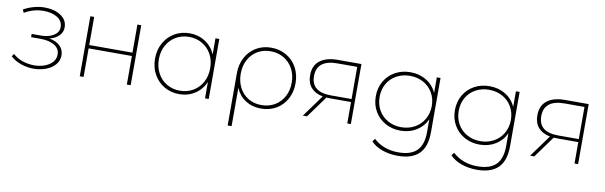

<svg xmlns="http://www.w3.org/2000/svg" viewBox="-47 -981 5149 1635"><g transform="rotate(10 2527.0 -164.0)"><path d="M448 -147Q448 -102 418.5 -67.5Q389 -33 340.5 -14.5Q292 4 236 5Q178 5 124.5 -13Q71 -31 32 -67L48 -90Q83 -57 133 -40.5Q183 -24 236 -24Q310 -25 362 -59.5Q414 -94 414 -150Q414 -200 368.5 -228Q323 -256 245 -256H166V-284H245Q312 -284 355.5 -311Q399 -338 399 -383Q399 -437 351.5 -466Q304 -495 233 -495Q147 -495 68 -449L56 -476Q99 -500 145.5 -512.5Q192 -525 236 -525Q321 -525 377 -488Q433 -451 433 -387Q433 -345 402.5 -314.5Q372 -284 321 -272Q382 -261 415 -228.5Q448 -196 448 -147Z M632 -519H665V-276H1039V-519H1072V0H1039V-247H665V0H632Z M1747 -519V0H1715V-142Q1686 -74 1626.5 -35.5Q1567 3 1491 3Q1420 3 1362 -30.5Q1304 -64 1270.5 -124Q1237 -184 1237 -260Q1237 -336 1270.5 -396Q1304 -456 1362 -489.5Q1420 -523 1491 -523Q1566 -523 1625.5 -485Q1685 -447 1714 -380V-519ZM1714 -260Q1714 -328 1685 -380.5Q1656 -433 1605.5 -462.5Q1555 -492 1492 -492Q1429 -492 1378.5 -462.5Q1328 -433 1299 -380.5Q1270 -328 1270 -260Q1270 -192 1299 -139Q1328 -86 1378.5 -56.5Q1429 -27 1492 -27Q1555 -27 1605.5 -56.5Q1656 -86 1685 -139Q1714 -192 1714 -260Z M2452 -259Q2452 -184 2419.5 -124Q2387 -64 2329.5 -30.5Q2272 3 2199 3Q2123 3 2065.5 -33.5Q2008 -70 1979 -137V194H1945V-259Q1945 -335 1977.5 -395Q2010 -455 2067 -489Q2124 -523 2197 -523Q2270 -523 2328.5 -489Q2387 -455 2419.5 -395Q2452 -335 2452 -259ZM2419 -259Q2419 -326 2390.5 -379Q2362 -432 2311.5 -462Q2261 -492 2197 -492Q2133 -492 2083.5 -462.5Q2034 -433 2006 -380.5Q1978 -328 1978 -260Q1978 -192 2006 -139Q2034 -86 2083.5 -56.5Q2133 -27 2197 -27Q2261 -27 2311.5 -56.5Q2362 -86 2390.5 -139Q2419 -192 2419 -259Z M2976 -519V0H2945V-185H2763Q2742 -185 2732 -186L2597 0H2561L2699 -190Q2633 -203 2597.5 -243Q2562 -283 2562 -349Q2562 -434 2617.5 -476.5Q2673 -519 2771 -519ZM2767 -211H2945V-489H2774Q2596 -489 2596 -348Q2596 -211 2767 -211Z M3660 -519V-50Q3660 76 3599 136.5Q3538 197 3415 197Q3343 197 3281 175Q3219 153 3182 113L3201 88Q3241 126 3295.5 146.5Q3350 167 3414 167Q3523 167 3575 115.5Q3627 64 3627 -46V-156Q3598 -92 3538 -55Q3478 -18 3401 -18Q3328 -18 3269.5 -50.5Q3211 -83 3177.5 -140.5Q3144 -198 3144 -271Q3144 -344 3177.5 -401.5Q3211 -459 3269.5 -491Q3328 -523 3401 -523Q3478 -523 3538.5 -486Q3599 -449 3628 -384V-519ZM3628 -271Q3628 -335 3598.5 -385.5Q3569 -436 3517.5 -464Q3466 -492 3402 -492Q3338 -492 3286.5 -464Q3235 -436 3206 -385.5Q3177 -335 3177 -271Q3177 -206 3206 -155.5Q3235 -105 3286.5 -76.5Q3338 -48 3402 -48Q3466 -48 3517.5 -76.5Q3569 -105 3598.5 -156Q3628 -207 3628 -271Z M4344 -519V-50Q4344 76 4283 136.5Q4222 197 4099 197Q4027 197 3965 175Q3903 153 3866 113L3885 88Q3925 126 3979.5 146.5Q4034 167 4098 167Q4207 167 4259 115.5Q4311 64 4311 -46V-156Q4282 -92 4222 -55Q4162 -18 4085 -18Q4012 -18 3953.5 -50.5Q3895 -83 3861.5 -140.5Q3828 -198 3828 -271Q3828 -344 3861.5 -401.5Q3895 -459 3953.5 -491Q4012 -523 4085 -523Q4162 -523 4222.5 -486Q4283 -449 4312 -384V-519ZM4312 -271Q4312 -335 4282.5 -385.5Q4253 -436 4201.5 -464Q4150 -492 4086 -492Q4022 -492 3970.5 -464Q3919 -436 3890 -385.5Q3861 -335 3861 -271Q3861 -206 3890 -155.5Q3919 -105 3970.5 -76.5Q4022 -48 4086 -48Q4150 -48 4201.5 -76.5Q4253 -105 4282.5 -156Q4312 -207 4312 -271Z M4941 -519V0H4910V-185H4728Q4707 -185 4697 -186L4562 0H4526L4664 -190Q4598 -203 4562.5 -243Q4527 -283 4527 -349Q4527 -434 4582.5 -476.5Q4638 -519 4736 -519ZM4732 -211H4910V-489H4739Q4561 -489 4561 -348Q4561 -211 4732 -211Z"/></g></svg>

Font: Montserrat Alternates ExLight
Style: Regular
Weight: 275
Designer: Julieta Ulanovsky
Foundry: Julieta Ulanovsky
Version: Version 7.200